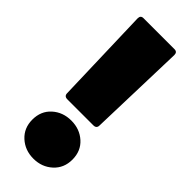

<svg xmlns="http://www.w3.org/2000/svg" viewBox="-245 -765 806 806"><g transform="rotate(45 158.0 -362.0)"><path d="M83 -267Q64 -267 64 -285L51 -716Q51 -734 68 -734H252Q269 -734 269 -716L256 -285Q256 -267 237 -267ZM158 10Q108 10 73.5 -21.5Q39 -53 39 -103Q39 -154 73.5 -185Q108 -216 158 -216Q208 -216 242.5 -185Q277 -154 277 -103Q277 -53 242.5 -21.5Q208 10 158 10Z"/></g></svg>

Font: LINE Seed Sans Heavy
Style: Regular
Weight: 900
Designer: LINE VX Design & Dalton Maag Ltd & Sandoll Inc
Foundry: Dalton Maag Ltd
Version: Version 1.003